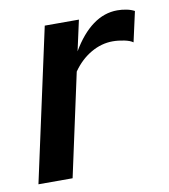

<svg xmlns="http://www.w3.org/2000/svg" viewBox="-64 -565 545 620"><g transform="rotate(-10 208.5 -254.5)"><path d="M13 0 122 -501H234L212 -401Q243 -454 280.5 -481.5Q318 -509 361 -509Q376 -509 391 -506Q406 -503 417 -497L395 -398Q386 -405 366.5 -409Q347 -413 329 -413Q292 -413 257.5 -393Q223 -373 198 -337L125 0Z"/></g></svg>

Font: Red Hat Text Medium
Style: Italic
Weight: 500
Italic angle: -12°
Designer: Pentagram / MCKL
Foundry: Pentagram / MCKL
Version: Version 1.003; Red Hat Text Medium Italic